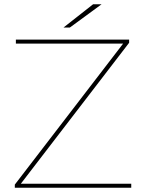

<svg xmlns="http://www.w3.org/2000/svg" viewBox="-20 -887 679 907"><path d="M50 -15 567 -688 568 -681H55V-700H590V-685L73 -12L72 -19H600V0H50ZM420 -867H460L310 -757H280Z"/></svg>

Font: iiserrat Thin
Style: Regular
Weight: 100
Designer: Akira Ohta
Foundry: Akira Ohta
Version: Version 1.200;Glyphs 3.3.1 (3343)